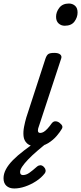

<svg xmlns="http://www.w3.org/2000/svg" viewBox="-89 -815 460 1089"><path d="M119 15Q82 15 64.5 -1.5Q47 -18 44.5 -43Q42 -68 47.5 -96Q53 -124 60 -148L169 -483Q176 -503 186 -509Q196 -515 219 -515Q242 -515 252.5 -506Q263 -497 258 -483L133 -103Q126 -85 126 -76Q126 -67 130 -64Q134 -61 139 -61Q149 -61 159 -67Q169 -73 180.5 -85.5Q192 -98 204 -115Q213 -127 225 -127Q237 -127 248 -119Q261 -109 264 -100.5Q267 -92 261 -83Q252 -67 232.5 -44Q213 -21 184 -3Q155 15 119 15ZM278 -669Q258 -669 243.5 -682Q229 -695 229 -720Q229 -747 247.5 -771Q266 -795 302 -795Q322 -795 336.5 -782.5Q351 -770 351 -744Q351 -717 333.5 -693Q316 -669 278 -669ZM-8 254Q-36 254 -52.5 239Q-69 224 -69 196Q-69 171 -55.5 145.5Q-42 120 -16 93.5Q10 67 47.5 38.5Q85 10 132 -23L192 -21V-16Q155 13 124 39.5Q93 66 71 89Q49 112 37 130Q25 148 25 161Q25 170 29.5 174Q34 178 41 178Q59 178 77 165.5Q95 153 122 129Q127 124 138 122.5Q149 121 160 132Q168 140 169.5 149.5Q171 159 165 168Q146 193 116 212.5Q86 232 53.5 243Q21 254 -8 254Z"/></svg>

Font: Playwrite CA
Style: Regular
Weight: 400
Designer: Veronika Burian, José Scaglione
Foundry: TypeTogether
Version: Version 1.002